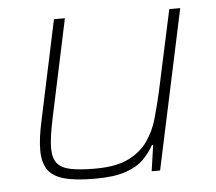

<svg xmlns="http://www.w3.org/2000/svg" viewBox="-43 -557 690 612"><g transform="rotate(-5 302.0 -251.0)"><path d="M237 8Q174 8 137.5 -2.5Q101 -13 86 -36.5Q71 -60 71 -97Q71 -117 74 -140Q77 -163 83 -190L151 -510H186L119 -195Q113 -166 109.5 -142.5Q106 -119 106 -102Q106 -69 119.5 -52.5Q133 -36 162.5 -30Q192 -24 241 -24Q307 -24 347 -43.5Q387 -63 409.5 -95.5Q432 -128 443 -167.5Q454 -207 463 -246L520 -510H555L446 0H419L431 -83H427Q414 -59 393 -38Q372 -17 335 -4.5Q298 8 237 8Z"/></g></svg>

Font: Saira Thin
Style: Italic
Weight: 100
Italic angle: -12°
Designer: Hector Gatti with collaboration of the Omnibus-Type team
Foundry: Omnibus-Type
Version: Version 1.101